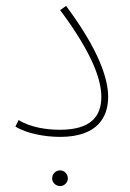

<svg xmlns="http://www.w3.org/2000/svg" viewBox="-20 -457 440 648"><path d="M32 -30C68 -7 130 5 183 5C313 5 345 -66 345 -130C345 -190 315 -287 203 -437L183 -423C296 -271 322 -184 322 -130C322 -63 285 -19 182 -19C142 -19 83 -26 43 -52ZM183 171C197 171 209 159 209 145C209 130 197 118 183 118C168 118 156 130 156 145C156 159 168 171 183 171Z"/></svg>

Font: Noto Sans Arabic UI Th
Style: Regular
Weight: 100
Designer: Monotype Design Team, Nadine Chahine and Nizar Qandah
Foundry: Monotype Imaging Inc.
Version: Version 2.010